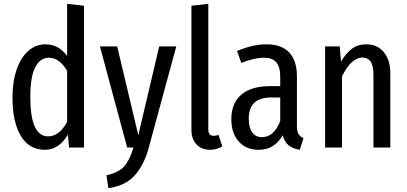

<svg xmlns="http://www.w3.org/2000/svg" viewBox="-20 -769 2124 1001"><path d="M418 -739V0H340L334 -67Q287 12 214 12Q132 12 88.5 -60.5Q45 -133 45 -261Q45 -344 67 -407Q89 -470 128 -504Q167 -538 217 -538Q286 -538 330 -477V-749ZM330 -133V-400Q289 -468 235 -468Q189 -468 163.5 -418Q138 -368 138 -263Q138 -58 231 -58Q288 -58 330 -133Z M755 3Q730 94 681 147Q632 200 545 212L535 145Q598 131 627 99Q656 67 676 0H643L501 -527H591L701 -64L810 -527H899Z M978 -92V-739L1066 -749V-94Q1066 -61 1094 -61Q1107 -61 1119 -66L1139 -6Q1110 12 1075 12Q1031 12 1004.5 -16Q978 -44 978 -92Z M1562 -49 1543 12Q1506 6 1484.5 -11.5Q1463 -29 1454 -64Q1411 12 1328 12Q1263 12 1224.5 -31.5Q1186 -75 1186 -147Q1186 -231 1238 -275.5Q1290 -320 1389 -320H1441V-368Q1441 -420 1420.5 -444Q1400 -468 1357 -468Q1306 -468 1238 -441L1216 -503Q1297 -538 1368 -538Q1449 -538 1488.5 -494.5Q1528 -451 1528 -372V-112Q1528 -84 1536 -70.5Q1544 -57 1562 -49ZM1441 -138V-261H1399Q1336 -261 1306.5 -234Q1277 -207 1277 -151Q1277 -103 1295 -78.5Q1313 -54 1346 -54Q1408 -54 1441 -138Z M2015 -387V0H1927V-375Q1927 -426 1912.5 -447.5Q1898 -469 1869 -469Q1812 -469 1763 -371V0H1675V-527H1751L1758 -448Q1784 -492 1815 -515Q1846 -538 1890 -538Q1947 -538 1981 -497Q2015 -456 2015 -387Z"/></svg>

Font: Fira Sans Compressed
Style: Regular
Weight: 400
Width: 1
Designer: bBox Type GmbH & Carrois Corporate GbR & Edenspiekermann AG
Foundry: bBox Type GmbH & Carrois Corporate GbR & Edenspiekermann AG
Version: Version 4.301